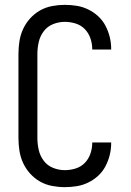

<svg xmlns="http://www.w3.org/2000/svg" viewBox="-20 -763 540 791"><path d="M247 8Q221 8 194.5 3Q168 -2 145 -15Q122 -28 104 -48Q86 -68 75 -92Q64 -116 60 -142.5Q56 -169 56 -195V-540Q56 -566 60 -592.5Q64 -619 75 -643Q86 -667 104 -687Q122 -707 145 -720Q168 -733 194.5 -738Q221 -743 247 -743Q272 -743 296.5 -739Q321 -735 343.5 -724Q366 -713 384.5 -696Q403 -679 414.5 -657Q426 -635 432 -611Q438 -587 438 -562V-559H360V-561Q360 -583 352.5 -605Q345 -627 329.5 -643Q314 -659 292 -666Q270 -673 247 -673Q222 -673 198.5 -663.5Q175 -654 160 -634Q145 -614 139.5 -589.5Q134 -565 134 -540V-195Q134 -170 139.5 -145.5Q145 -121 160 -101Q175 -81 198.5 -71.5Q222 -62 247 -62Q270 -62 292 -69Q314 -76 329.5 -92Q345 -108 352.5 -130Q360 -152 360 -174V-176H438V-173Q438 -148 432 -124Q426 -100 414.5 -78Q403 -56 384.5 -39Q366 -22 343.5 -11Q321 0 296.5 4Q272 8 247 8Z"/></svg>

Font: Iosevka Web
Style: Regular
Weight: 400
Monospace: yes
Designer: Belleve Invis
Foundry: Belleve Invis
Version: Version 28.0.3; ttfautohint (v1.8.3)